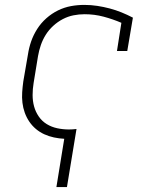

<svg xmlns="http://www.w3.org/2000/svg" viewBox="-20 -558 640 783"><path d="M210 205 242 8Q221 7 200 2.5Q179 -2 160.5 -10.5Q142 -19 126.5 -32Q111 -45 99.5 -62Q88 -79 81 -98.5Q74 -118 71.5 -139Q69 -160 70.5 -182Q72 -204 75 -226L94 -336Q98 -363 107 -389Q116 -415 131.5 -439.5Q147 -464 169 -483.5Q191 -503 216.5 -515.5Q242 -528 269 -533Q296 -538 324 -538Q351 -538 377 -534Q403 -530 427.5 -523.5Q452 -517 475.5 -507.5Q499 -498 522 -486L499 -350H457L475 -465Q440 -480 402.5 -490Q365 -500 325 -500Q302 -500 279.5 -495.5Q257 -491 236 -480Q215 -469 197 -452.5Q179 -436 166.5 -416Q154 -396 146.5 -374Q139 -352 135 -329L117 -219Q113 -195 113 -170.5Q113 -146 119 -124Q125 -102 138 -83Q151 -64 170.5 -52Q190 -40 213.5 -35Q237 -30 261 -30Q269 -30 276.5 -30.5Q284 -31 292 -32L253 205Z"/></svg>

Font: Iosevka Curly Slab XLtEx
Style: Italic
Weight: 200
Width: 7
Italic angle: -9°
Monospace: yes
Designer: Belleve Invis
Foundry: Belleve Invis
Version: Version 11.1.0; ttfautohint (v1.8.3)